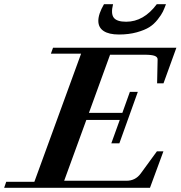

<svg xmlns="http://www.w3.org/2000/svg" viewBox="-68 -889 855 909"><path d="M495.1 -725.6Q447.8 -725.6 422.6 -742.2Q397.5 -758.8 397.5 -790.5Q397.5 -822.8 424.3 -869.1H467.3Q456.1 -824.7 470.5 -805.4Q484.9 -786.1 529.3 -786.1Q612.3 -786.1 674.3 -869.1H717.8Q710 -848.1 703.1 -833.7Q696.3 -819.3 678.7 -796.9Q661.1 -774.4 639.2 -760.5Q617.2 -746.6 579.6 -736.1Q542 -725.6 495.1 -725.6ZM-48.3 0 -38.6 -28.3H94.7L315.9 -634.8H172.9L183.1 -663.1H767.1L706.1 -494.6H675.8L678.2 -606.9Q678.7 -619.1 664.3 -624.5Q649.9 -629.9 617.7 -629.9H453.1L353 -354.5H511.2L546.9 -454.1H584.5L497.1 -210.4H459L499 -321.3H340.8L235.8 -33.2H530.3Q573.2 -33.2 598.1 -67.4L674.8 -172.4H705.6L642.1 0Z"/></svg>

Font: Elstob
Style: Bold Italic
Weight: 700
Italic angle: -20°
Designer: Peter S. Baker
Version: Version 1.015